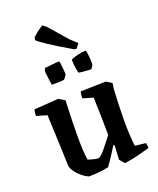

<svg xmlns="http://www.w3.org/2000/svg" viewBox="-161 -977 892 1084"><g transform="rotate(-20 285.0 -435.0)"><path d="M182 11Q165 4 145.5 -11.5Q126 -27 111 -47Q96 -67 93 -86Q92 -120 90 -173.5Q88 -227 85.5 -286Q83 -345 81 -394L18 -412Q18 -432 23 -450L169 -460L206 -438L204 -408Q200 -307 199.5 -219.5Q199 -132 208 -81Q225 -75 241.5 -71Q258 -67 271 -67Q290 -77 313.5 -107Q337 -137 365 -172Q364 -230 363 -285.5Q362 -341 360 -398L298 -416Q298 -426 299 -436Q300 -446 303 -456L455 -460L488 -439L483 -401Q478 -314 477 -227.5Q476 -141 485 -63L549 -56Q554 -40 553 -25Q519 -15 481 -5.5Q443 4 399 10L374 -20L379 -102L373 -109Q355 -79 338 -53.5Q321 -28 302 -1Q275 5 247 8Q219 11 182 11ZM327 -560Q317 -602 317 -642Q362 -662 409 -663Q415 -639 416 -612.5Q417 -586 417 -579Q417 -576 410 -564.5Q403 -553 401 -553Q390 -553 365.5 -555Q341 -557 327 -560ZM162 -547 152 -626Q153 -642 160 -650Q171 -650 199 -653.5Q227 -657 247 -657Q248 -657 249.5 -646.5Q251 -636 252.5 -621.5Q254 -607 255 -594.5Q256 -582 256 -579Q255 -573 248 -563.5Q241 -554 237 -550Q225 -548 206.5 -547.5Q188 -547 162 -547ZM363 -690 350 -692Q264 -742 218 -772.5Q172 -803 160 -816L162 -831Q180 -848 198 -861.5Q216 -875 226 -881L248 -864L343 -755L384 -717Z"/></g></svg>

Font: Labrada SemiBold
Style: Regular
Weight: 600
Designer: Mercedes Jáuregui
Foundry: Omnibus-Type Team
Version: Version 1.000; ttfautohint (v1.8.4.7-5d5b)